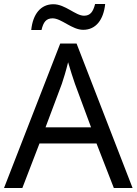

<svg xmlns="http://www.w3.org/2000/svg" viewBox="-20 -933 679 953"><path d="M135 -784H186C195 -823 209 -842 241 -842C285 -842 337 -785 393 -785C456 -785 494 -835 502 -913H452C442 -874 428 -855 397 -855C355 -855 304 -912 245 -912C182 -912 143 -863 135 -784ZM545 0H638L360 -717H279L0 0H91L176 -221H459ZM352 -517 432 -301H206L287 -517C295 -540 308 -583 318 -624C325 -599 346 -533 352 -517Z"/></svg>

Font: Noto Sans Buginese
Style: Regular
Weight: 400
Designer: Monotype Design Team
Foundry: Monotype Imaging Inc.
Version: Version 2.002